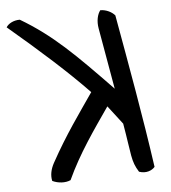

<svg xmlns="http://www.w3.org/2000/svg" viewBox="-117 -652 634 713"><g transform="rotate(-5 200.0 -295.5)"><path d="M337 -584C371 -394 406 -201 433 -11C422 2 400 11 374 2C347 -41 352 -60 331 -181C313 -204 296 -227 278 -250C222 -169 162 -85 118 11C98 20 71 18 50 8C45 -13 50 -36 62 -58C118 -160 171 -232 223 -308C145 -389 48 -476 -69 -575C-61 -588 -42 -599 -18 -599C99 -530 179 -450 311 -313L271 -541C266 -569 272 -594 283 -608C305 -608 326 -597 337 -584Z"/></g></svg>

Font: Snowfall
Style: RevObl
Weight: 400
Designer: Jasper
Foundry: Cannot Into Space Fonts
Version: Version 0.9